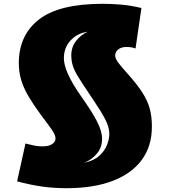

<svg xmlns="http://www.w3.org/2000/svg" viewBox="-20 -770 894 1010"><path d="M330 220Q264 220 202.5 211.5Q141 203 70 184L114 -15Q141 -8 161 -4Q181 0 203 0Q237 0 254.5 -12Q272 -24 272 -41Q272 -60 253.5 -86.5Q235 -113 195 -166Q156 -219 130 -263Q104 -307 91.5 -349Q79 -391 79 -438Q79 -585 185 -667.5Q291 -750 520 -750Q564 -750 614 -746Q664 -742 724 -728L693 -515Q679 -520 668 -521.5Q657 -523 646 -523Q619 -523 602.5 -510.5Q586 -498 586 -478Q586 -462 602 -440.5Q618 -419 655 -378Q702 -325 729 -283Q756 -241 767.5 -199Q779 -157 779 -104Q779 -1 725.5 71.5Q672 144 571.5 182Q471 220 330 220ZM517 -39Q517 4 491.5 36Q466 68 424 86Q475 75 503.5 48.5Q532 22 543.5 -9Q555 -40 555 -64Q555 -92 544 -119.5Q533 -147 508 -187Q483 -227 441 -289Q409 -337 390 -368Q371 -399 363 -424.5Q355 -450 355 -480Q355 -522 380 -554.5Q405 -587 441 -603Q386 -595 351 -557Q316 -519 316 -463Q316 -429 338 -379.5Q360 -330 409 -260Q465 -181 491 -130Q517 -79 517 -39Z"/></svg>

Font: Georama ExtraExtended Black
Style: Regular
Weight: 900
Width: 8
Designer: Jean-Baptiste Levee
Foundry: Production Type
Version: Version 1.000